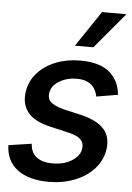

<svg xmlns="http://www.w3.org/2000/svg" viewBox="-55 -824 604 876"><g transform="rotate(5 246.5 -385.5)"><path d="M481.9 -412.1 383.8 -395.5Q380.4 -414.1 370.4 -430.7Q360.4 -447.3 340.6 -458Q320.8 -468.8 287.6 -468.8Q242.2 -468.3 208 -447.3Q173.8 -426.3 168.9 -394.5Q164.1 -367.7 181.2 -351.8Q198.2 -335.9 240.7 -324.7L324.7 -305.2Q397.5 -287.6 429 -251Q460.4 -214.4 450.7 -155.8Q442.4 -106.9 408.2 -69.3Q374 -31.7 320.6 -10.5Q267.1 10.7 201.7 11.2Q108.9 10.7 57.1 -28.6Q5.4 -67.9 3.9 -139.6L109.4 -155.3Q111.8 -115.2 137.7 -95Q163.6 -74.7 210 -74.2Q263.7 -74.2 299.6 -96.9Q335.4 -119.6 340.3 -151.9Q344.7 -177.2 329.3 -193.8Q314 -210.4 275.4 -219.7L187 -240.2Q112.8 -257.3 82.5 -295.9Q52.2 -334.5 62 -393.1Q70.3 -440.9 102.8 -476.8Q135.3 -512.7 185.5 -532.7Q235.8 -552.7 296.9 -552.7Q386.7 -552.7 431.4 -514.6Q476.1 -476.6 481.9 -412.1ZM266.6 -618.2 376.5 -781.7H488.3L351.1 -618.2Z"/></g></svg>

Font: Inter Tight Medium
Style: Italic
Weight: 500
Italic angle: -9.39999°
Designer: Rasmus Andersson
Foundry: rsms
Version: Version 3.004